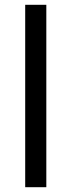

<svg xmlns="http://www.w3.org/2000/svg" viewBox="-20 -780 298 800"><path d="M173 0H85V-760H173Z"/></svg>

Font: Noto Sans Lao UI
Style: Regular
Weight: 400
Designer: Monotype Design Team
Foundry: Monotype Imaging Inc.
Version: Version 2.000